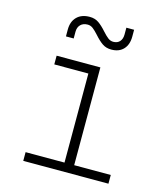

<svg xmlns="http://www.w3.org/2000/svg" viewBox="-115 -869 830 958"><g transform="rotate(15 300.0 -390.0)"><path d="M535 0H95V-45H296V-505H120V-550H346V-45H535ZM287 -702Q270 -721 257.5 -730.5Q245 -740 230 -740Q207 -740 193.5 -726.5Q180 -713 180 -690V-655H140V-690Q140 -732 164 -756Q188 -780 230 -780Q257 -780 276.5 -766.5Q296 -753 318 -728Q335 -709 347.5 -699.5Q360 -690 375 -690Q396 -690 408 -703.5Q420 -717 420 -740V-775H460V-740Q460 -698 437.5 -674Q415 -650 375 -650Q348 -650 328.5 -663.5Q309 -677 287 -702Z"/></g></svg>

Font: JetBrains Mono Extra Light
Style: Regular
Weight: 200
Monospace: yes
Designer: Philipp Nurullin, Konstantin Bulenkov
Foundry: JetBrains
Version: 2.002